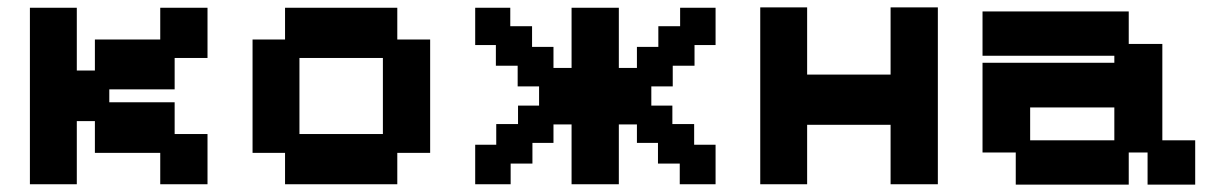

<svg xmlns="http://www.w3.org/2000/svg" viewBox="-20 -488 3334 520"><path d="M61 11V-467H188V-297H237V-381H414V-467H542V-331H453V-246H276V-211H453V-125H542V11H414V-74H237V-160H188V11Z M752 11V-74H664V-381H752V-467H1056V-381H1145V-74H1056V11ZM791 -125H1017V-331H791Z M1267 11V-96H1324V-152H1383V-202H1440V-254H1382V-310H1323V-366H1267V-467H1362V-417H1421V-361H1479V-304H1528V-467H1656V-304H1705V-361H1763V-417H1822V-467H1918V-366H1861V-310H1802V-254H1744V-202H1801V-152H1860V-96H1918V11H1821V-45H1762V-101H1705V-151H1656V11H1528V-151H1479V-101H1422V-45H1363V11Z M2039 11V-468H2166V-286H2392V-468H2520V11H2392V-150H2166V11Z M2731 12V-75H2641V-318H2998V-337H2641V-457H3037V-369H3128V-108H3217V12H3088V-75H3037V12ZM2770 -108H2998V-197H2770Z"/></svg>

Font: Pixelify Sans
Style: Bold
Weight: 700
Designer: Stefie Justprince
Foundry: Typecalism Foundryline
Version: Version 1.000